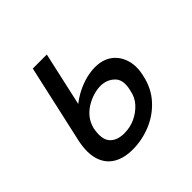

<svg xmlns="http://www.w3.org/2000/svg" viewBox="-121 -522 639 639"><g transform="rotate(-45 198.5 -203.0)"><path d="M159 10Q117 10 89.5 -7Q62 -24 52 -57Q42 -90 52 -138L114 -416H180L117 -133Q108 -88 125 -68Q142 -48 177 -48Q205 -48 228.5 -59Q252 -70 269.5 -89Q287 -108 292 -136Q302 -177 282 -196.5Q262 -216 232 -216Q216 -216 198 -210.5Q180 -205 163 -194.5Q146 -184 134 -168.5Q122 -153 117 -133H74Q85 -167 106 -193.5Q127 -220 154 -237.5Q181 -255 209.5 -264Q238 -273 263 -273Q300 -273 324 -255Q348 -237 357 -206Q366 -175 356 -136Q346 -90 316 -57Q286 -24 244.5 -7Q203 10 159 10Z"/></g></svg>

Font: Ysabeau Office Medium
Style: Italic
Weight: 500
Italic angle: -12°
Designer: Christian Thalmann (Catharsis Fonts)
Version: Version 2.001;gftools[0.9.30]; featfreeze: tnum,lnum,ss02